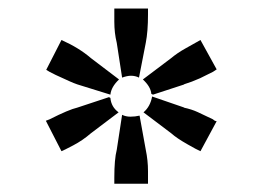

<svg xmlns="http://www.w3.org/2000/svg" viewBox="-20 -843 623 456"><path d="M291 -663.1Q282.2 -663.1 270 -658.7L257.3 -741.2Q251.5 -764.6 251.5 -791.5V-822.8H331.5V-808.6Q331.5 -768.1 326.2 -741.2L310.1 -658.7Q301.3 -663.1 291 -663.1ZM339.4 -620.1Q337.9 -637.2 319.3 -654.3L386.7 -705.1Q401.4 -717.3 418.9 -727.1L456.1 -748L494.6 -678.2L485.8 -672.4L455.1 -657.2Q435.5 -648.4 416.5 -642.6H418L343.3 -618.2ZM262.7 -654.3Q244.1 -636.7 242.2 -618.2L163.6 -642.6Q155.3 -645.5 146.5 -649.4Q121.6 -660.6 112.3 -665L97.7 -672.4L89.8 -677.2L126 -748Q167.5 -729.5 195.8 -705.1ZM320.8 -576.2Q336.9 -589.8 341.3 -613.8L418 -587.4H416.5Q435.1 -583.5 449.7 -576.7L485.8 -559.6Q490.2 -555.2 494.6 -555.2L456.1 -483.9Q452.6 -485.4 444.3 -489.7L425.8 -500Q399.9 -514.6 386.7 -526.4ZM88.9 -556.2 97.7 -559.6Q144 -583 163.6 -587.4L238.8 -612.3L242.2 -610.4Q244.1 -588.9 261.7 -576.2L195.8 -526.4Q176.8 -509.8 153.6 -497.6Q130.4 -485.4 126 -483.9ZM270 -570.3Q278.8 -565.9 289.8 -565.9Q300.8 -565.9 311.5 -568.4L326.2 -487.3Q331.5 -461.9 331.5 -436.5V-406.7H251.5V-420.9Q251.5 -464.8 257.3 -487.3Z"/></svg>

Font: Duru Sans
Style: Regular
Weight: 400
Designer: Onur Yazõcõgil
Foundry: Onur Yazõcõgil
Version: Version 1.001